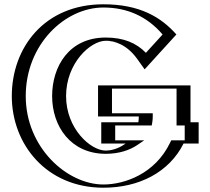

<svg xmlns="http://www.w3.org/2000/svg" viewBox="-20 -860 981 895"><path d="M811.7 -191H881V-290H843V-462H462V-317H652C652 -307.6 651.2 -298.6 649.8 -290H477V-191H584.6C552.7 -169.4 513 -158 473 -158C357 -158 263 -272 263 -412C263 -555 357 -670 473 -670C546 -670 609 -641 657 -564L780 -699C708 -786 607 -840 462 -840C230 -840 60 -649 60 -412C60 -176 240 15 462 15C597.8 15 742.1 -47.6 811.7 -191ZM798.2 -197.5 802.3 -206H866V-275H828V-447H477V-332H667V-317C667 -306.4 666.1 -296.7 664.6 -287.5L662.4 -275H492V-206H633.5L593 -178.6C558.4 -155.2 515.8 -143 473 -143C346.3 -143 248 -266.2 248 -412C248 -560.6 346.1 -685 473 -685C544.9 -685 609.3 -657.7 658.8 -588.3L760 -699.3C691.2 -777 597.6 -825 462 -825C239.1 -825 75 -641.8 75 -412C75 -183.5 249 0 462 0C593.6 0 731.7 -60.4 798.2 -197.5ZM798.2 -197.5C731.7 -60.4 593.6 0 462 0C249 0 75 -183.5 75 -412C75 -641.8 239.1 -825 462 -825C597.6 -825 691.2 -777 760 -699.3L658.8 -588.3C609.3 -657.7 544.9 -685 473 -685C346.1 -685 248 -560.6 248 -412C248 -266.2 346.3 -143 473 -143C515.8 -143 558.4 -155.2 593 -178.6L633.5 -206H492V-275H662.4L664.6 -287.5C666.1 -296.7 667 -306.4 667 -317V-332H477V-447H828V-275H866V-206H802.3ZM652 -317H462V-462H843V-290H881V-191H811.7C742.1 -47.6 597.8 15 462 15C240 15 60 -176 60 -412C60 -649 230 -840 462 -840C601.4 -840 699.8 -790 771.2 -709.3L780.2 -699.2L657.4 -564.5L646.6 -579.6C599.9 -645.1 540.8 -670 473 -670C357 -670 263 -555 263 -412C263 -272 357 -158 473 -158C513 -158 552.7 -169.4 584.6 -191H477V-290H649.8C651.2 -298.4 652 -307.3 652 -317ZM473 -143C534.8 -143 584.7 -160.1 619.6 -183.7L652.5 -206H517V-275H687.3L689.7 -289C691.2 -297.7 692 -307 692 -317V-332H502V-447H803V-275H841V-206H778.3L772.3 -193.7C702.9 -50.5 562.1 0 462 0C292.8 0 100 -172 100 -412C100 -653.2 282.7 -825 462 -825C573.5 -825 666.5 -782.9 737.9 -699.2L660.1 -613.8C616 -659.4 556.5 -685 473 -685C301.2 -685 223 -549.6 223 -412C223 -270.4 310.3 -143 473 -143ZM835.7 -191H906V-290H868V-462H437V-317H627C627 -307.5 626.2 -298.2 624.9 -290H452V-191H565.6L558 -185.8C526.4 -164.5 494 -158 473 -158C401.8 -158 288 -260.9 288 -412C288 -566.1 401.9 -670 473 -670C512.1 -670 570.6 -653.9 620.2 -584.4L654.2 -536.8L802.2 -699.3C731.1 -779.6 632.2 -840 462 -840C186.5 -840 35 -637.6 35 -412C35 -187.6 196.3 15 462 15C628.1 15 768.5 -56.8 835.7 -191Z"/></svg>

Font: Hussar Outliner
Style: Regular
Weight: 700
Foundry: Cannot Into Space Fonts
Version: Version 0.92